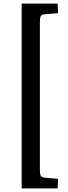

<svg xmlns="http://www.w3.org/2000/svg" viewBox="-20 -832 379 1064"><path d="M100 212V-812H299L302 -759L229 -753Q212 -752 206.5 -743.5Q201 -735 201 -708V108Q201 135 206.5 143Q212 151 230 153L302 159L299 212Z"/></svg>

Font: Literata 18pt Medium
Style: Regular
Weight: 500
Designer: Latin by Veronika Burian and Jose Scaglione. Greek by Irene Vlachou. Cyrillic by Vera Evstafieva.
Foundry: TypeTogether
Version: Version 3.103;gftools[0.9.29]